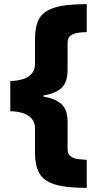

<svg xmlns="http://www.w3.org/2000/svg" viewBox="-20 -744 473 932"><path d="M401 168Q299 168 244.5 150.5Q190 133 170 95.5Q150 58 150 0V-121Q150 -151 132.5 -169.5Q115 -188 87.5 -196Q60 -204 30 -204V-351Q61 -351 88.5 -359Q116 -367 133 -385.5Q150 -404 150 -434V-558Q150 -615 169.5 -652Q189 -689 243 -706.5Q297 -724 401 -724V-588Q381 -588 359.5 -585Q338 -582 323 -571.5Q308 -561 308 -536V-404Q308 -343 277.5 -316Q247 -289 191 -281V-275Q248 -266 278 -239Q308 -212 308 -155V-20Q308 4 323 15Q338 26 360 28.5Q382 31 401 32Z"/></svg>

Font: Noto Sans Syriac Western Black
Style: Regular
Weight: 900
Designer: Patrick Giasson and the Monotype Design Team
Foundry: Monotype Imaging Inc.
Version: Version 3.000; ttfautohint (v1.8.4.7-5d5b)